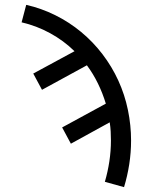

<svg xmlns="http://www.w3.org/2000/svg" viewBox="-20 -548 640 791"><path d="M491 223 412 201Q424 160 430.5 117Q437 74 437 31Q437 12 436 -6.5Q435 -25 432 -44L272 44L236 -23L416 -121Q403 -164 383.5 -204Q364 -244 338 -279L153 -178L117 -245L287 -337Q242 -381 186 -411.5Q130 -442 69 -456L88 -528Q150 -514 207.5 -485.5Q265 -457 314 -416.5Q363 -376 402 -325Q441 -274 467.5 -216Q494 -158 507 -95Q520 -32 520 31Q520 80 512.5 128.5Q505 177 491 223Z"/></svg>

Font: Zed Sans Extended
Style: Regular
Weight: 400
Width: 7
Designer: Belleve Invis
Foundry: Belleve Invis
Version: Version 1.0.0; ttfautohint (v1.8.4)